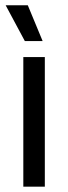

<svg xmlns="http://www.w3.org/2000/svg" viewBox="-20 -703 256 723"><path d="M67.8 0V-488.2H148.8V0ZM84.7 -683.1 140.2 -549.2V-548.4H73.5L1.7 -682.4V-683.1Z"/></svg>

Font: Anek Bangla Medium
Style: Regular
Weight: 500
Designer: Sulekha Rajkumar (Bangla), Yesha Goshar (Latin)
Foundry: Ek Type
Version: Version 1.003